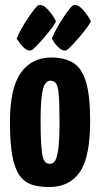

<svg xmlns="http://www.w3.org/2000/svg" viewBox="-20 -741 402 771"><path d="M178 10Q138 10 108 0.5Q78 -9 58.5 -36.5Q39 -64 29.5 -115.5Q20 -167 20 -251Q20 -387 63.5 -448.5Q107 -510 186 -510Q240 -510 274.5 -488.5Q309 -467 325.5 -411.5Q342 -356 342 -255Q342 -110 300.5 -50Q259 10 178 10ZM181 -83Q191 -83 199.5 -93Q208 -103 213.5 -139Q219 -175 219 -252Q219 -324 216 -359.5Q213 -395 205 -406Q197 -417 182 -417Q171 -417 162 -405.5Q153 -394 148 -358.5Q143 -323 143 -252Q143 -194 145.5 -159.5Q148 -125 152.5 -109Q157 -93 164.5 -88Q172 -83 181 -83ZM107 -539Q93 -535 79 -547Q65 -559 56 -572.5Q47 -586 47 -586Q54 -604 66.5 -626.5Q79 -649 93 -669.5Q107 -690 118.5 -704.5Q130 -719 134 -720Q152 -725 172.5 -702.5Q193 -680 205 -655Q199 -643 185 -624.5Q171 -606 154 -586.5Q137 -567 123.5 -553.5Q110 -540 107 -539ZM247 -539Q233 -535 219 -547Q205 -559 196.5 -572.5Q188 -586 188 -586Q195 -604 207.5 -626.5Q220 -649 233.5 -669.5Q247 -690 258.5 -704.5Q270 -719 274 -720Q292 -725 312.5 -702.5Q333 -680 345 -655Q339 -643 325 -624.5Q311 -606 294 -586.5Q277 -567 263.5 -553.5Q250 -540 247 -539Z"/></svg>

Font: Yanone Kaffeesatz ExtraLight
Style: Bold
Weight: 700
Version: Version 2.003